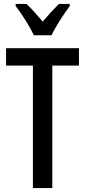

<svg xmlns="http://www.w3.org/2000/svg" viewBox="-20 -960 435 980"><path d="M153 -780H243C264 -825 306 -889 336 -929V-940H281C250 -909 231 -889 198 -850C169 -884 139 -918 115 -940H60V-929C94 -885 133 -823 153 -780ZM247 0V-625H383V-714H11V-625H148V0Z"/></svg>

Font: Noto Sans Devanagari ExtraCondensed Medium
Style: Regular
Weight: 500
Width: 2
Designer: Jelle Bosma - Monotype Design Team
Foundry: Monotype Imaging Inc.
Version: Version 2.004